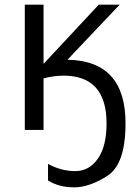

<svg xmlns="http://www.w3.org/2000/svg" viewBox="-20 -555 589 820"><path d="M435.1 -27.8Q435.1 -231.9 251 -231.9Q210.9 -231.9 166 -220.2V0H85.9V-535.2H166V-282.2L401.9 -535.2H491.2L268.1 -299.8Q516.1 -295.9 516.1 -28.8Q516.1 146 439.2 195.6Q362.3 245.1 296.9 245.1Q231.4 245.1 185.1 215.8V145Q241.7 175.8 301.3 175.8Q360.8 175.8 397.9 122.8Q435.1 69.8 435.1 -27.8Z"/></svg>

Font: OpenSans
Style: Regular
Weight: 400
Foundry: Ascender Corporation
Version: Version 1.10